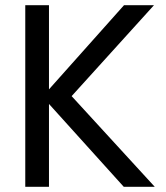

<svg xmlns="http://www.w3.org/2000/svg" viewBox="-20 -717 639 737"><path d="M574 0C574 0 255 -348 255 -348C255 -348 571 -697 571 -697C571 -697 456 -697 456 -697C456 -697 168 -374 168 -374C168 -374 168 -697 168 -697C168 -697 77 -697 77 -697C77 -697 77 0 77 0C77 0 168 0 168 0C168 0 168 -318 168 -318C168 -318 455 0 455 0C455 0 574 0 574 0Z"/></svg>

Font: Girnar Poppins
Style: Regular
Weight: 500
Designer: Ninad Kale (Devanagari), Jonny Pinhorn (Latin)
Foundry: Indian Type Foundry
Version: ""